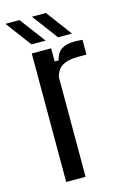

<svg xmlns="http://www.w3.org/2000/svg" viewBox="-143 -813 557 866"><g transform="rotate(-15 135.0 -380.0)"><path d="M54.5 0V-600H145V-538.5H163Q172 -574 194 -588.2Q216 -602.5 253 -602.5Q262.5 -602.5 272.5 -601.8Q282.5 -601 291.5 -600.5V-531.5H254Q207.5 -531.5 181 -517Q154.5 -502.5 145 -466V0ZM188 -640 98 -760H163.5L253 -640ZM64 -640 -25.5 -760H40L130 -640Z"/></g></svg>

Font: Big Shoulders Text Thin Medium
Style: Regular
Weight: 500
Version: Version 2.002